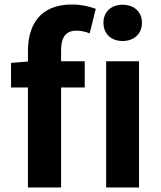

<svg xmlns="http://www.w3.org/2000/svg" viewBox="-20 -832 716 852"><path d="M104 0H251V-444H356V-560H251V-608C251 -670 275 -696 319 -696C337 -696 359 -692 378 -684L405 -793C380 -802 342 -812 299 -812C158 -812 104 -722 104 -605V-559L29 -553V-444H104ZM451 0H597V-560H451ZM524 -650C575 -650 610 -682 610 -731C610 -779 575 -811 524 -811C473 -811 439 -779 439 -731C439 -682 473 -650 524 -650Z"/></svg>

Font: Source Han Sans JP
Style: Bold
Weight: 700
Designer: Ryoko NISHIZUKA 西塚涼子 (kana, bopomofo & ideographs); Paul D. Hunt (Latin, Greek & Cyrillic); Sandoll Communications 산돌커뮤니
Foundry: Adobe
Version: Version 2.002;hotconv 1.0.116;makeotfexe 2.5.65601